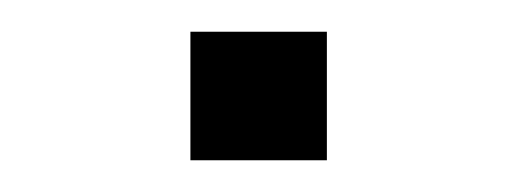

<svg xmlns="http://www.w3.org/2000/svg" viewBox="-20 -332 326 121"><path d="M100 -231V-312H186V-231Z"/></svg>

Font: Nunito Sans 7pt Expanded ExtraLight
Style: Regular
Weight: 250
Width: 7
Designer: Vernon Adams
Foundry: Vernon Adams
Version: Version 3.101;gftools[0.9.27]